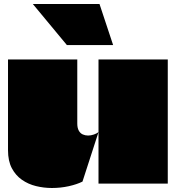

<svg xmlns="http://www.w3.org/2000/svg" viewBox="-20 -917 878 959"><path d="M818 -620Q818 -553 818 -485Q818 -417 818 -349Q818 -291 818 -232.5Q818 -174 818 -116Q818 -58 818 0H472Q472 -42 472 -85Q472 -128 472 -171.5Q472 -215 472 -256Q472 -349 472 -438.5Q472 -528 472 -620ZM366 -620Q366 -567 366 -513.5Q366 -460 366 -407Q366 -354 366 -300Q366 -278 373.5 -264.5Q381 -251 393.5 -245.5Q406 -240 420 -240Q434 -240 448.5 -245Q463 -250 472 -257L392 -10Q364 4 323.5 13Q283 22 239 22Q199 22 160 12.5Q121 3 89.5 -19Q58 -41 39 -77Q20 -113 20 -167Q20 -239 20 -311Q20 -383 20 -455Q20 -496 20 -537.5Q20 -579 20 -620ZM314 -692 144 -897H477L545 -692Z"/></svg>

Font: Climate Crisis
Style: Regular
Weight: 400
Version: Version 1.003